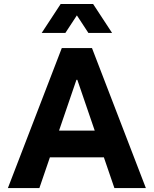

<svg xmlns="http://www.w3.org/2000/svg" viewBox="-20 -950 777 970"><path d="M315.8 -707H444.8L716.9 0H557.9ZM292.1 -707H398.4L393.4 -546.7H315.8L421 -707L179 0H19.9ZM195.9 -290.3H541V-155H195.9ZM286.4 -929.7H406L310.3 -783.7H190.7ZM330.8 -929.7H450.5L546.2 -783.7H426.5Z"/></svg>

Font: Wanted Sans Std Variable
Style: Regular
Weight: 400
Designer: Original Design by Kil Hyung-jin and Kang Hanbin, Wanted Lab, Inc;
Foundry: Wanted Lab, Inc.
Version: Version 1.003;Glyphs 3.2 (3227)